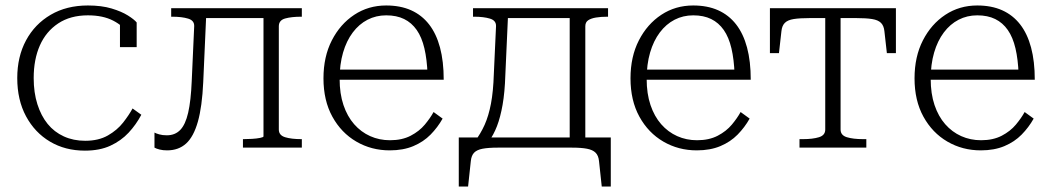

<svg xmlns="http://www.w3.org/2000/svg" viewBox="-20 -539 3839 701"><path d="M291 -25Q340 -25 374 -44.5Q408 -64 429.5 -91.5Q451 -119 464 -143L496 -120Q477 -84 449.5 -54.5Q422 -25 383 -7Q344 11 290 11Q218 11 162.5 -22Q107 -55 75 -114.5Q43 -174 43 -254Q43 -332 75 -391.5Q107 -451 165 -485Q223 -519 301 -519Q351 -519 387.5 -508Q424 -497 447 -482.5Q470 -468 479 -457V-367H418V-459Q428 -456 436 -450Q444 -444 448.5 -437.5Q453 -431 453 -425Q453 -419 447 -416Q431 -444 393.5 -463.5Q356 -483 301 -483Q237 -483 192.5 -453.5Q148 -424 125.5 -373Q103 -322 103 -254Q103 -201 116.5 -158.5Q130 -116 154 -86.5Q178 -57 213 -41Q248 -25 291 -25Z M680 -243 689 -443Q690 -464 667 -471Q644 -478 609 -478H605V-509H734L722 -239Q718 -150 702.5 -95Q687 -40 659.5 -15Q632 10 590 10Q575 10 563 7Q551 4 544 0V-55Q549 -52 561 -48.5Q573 -45 589 -45Q619 -45 638 -64.5Q657 -84 667 -127.5Q677 -171 680 -243ZM942 -41V-509H1082V-478H1080Q1044 -478 1021 -471.5Q998 -465 998 -443V-66Q998 -45 1021 -38Q1044 -31 1080 -31H1082V0H867V-31H870Q883 -31 900 -32Q917 -33 929.5 -35.5Q942 -38 942 -41ZM700 -473V-509H973V-473Z M1220 -251Q1220 -197 1234 -155.5Q1248 -114 1273 -85.5Q1298 -57 1331.5 -42Q1365 -27 1404 -27Q1448 -27 1479.5 -43.5Q1511 -60 1531 -84Q1551 -108 1563 -130L1596 -106Q1578 -74 1552 -47.5Q1526 -21 1489 -5.5Q1452 10 1403 10Q1336 10 1281 -22Q1226 -54 1193.5 -113Q1161 -172 1161 -253Q1161 -332 1191.5 -391.5Q1222 -451 1273.5 -485Q1325 -519 1390 -519Q1442 -519 1481 -501.5Q1520 -484 1546.5 -450Q1573 -416 1586.5 -365.5Q1600 -315 1600 -248H1201V-285H1561L1541 -268Q1539 -322 1529.5 -362.5Q1520 -403 1501.5 -429.5Q1483 -456 1455.5 -469.5Q1428 -483 1390 -483Q1353 -483 1322 -467Q1291 -451 1268 -420.5Q1245 -390 1232.5 -347Q1220 -304 1220 -251Z M2060 -9V-509H2200V-478H2198Q2174 -478 2156 -475Q2138 -472 2127.5 -465Q2117 -458 2117 -443V-9ZM1807 -473V-509H2091V-473ZM2167 49Q2165 29 2154.5 18.5Q2144 8 2123 4Q2102 0 2068 0H1798Q1763 0 1742 4Q1721 8 1711 18.5Q1701 29 1699 49L1689 142H1655V-37H2210V142H2177ZM1783 -269 1791 -443Q1792 -464 1769 -471Q1746 -478 1711 -478H1707V-509H1836L1825 -265Q1823 -202 1815 -156.5Q1807 -111 1794.5 -78.5Q1782 -46 1764 -22H1713Q1735 -51 1749.5 -83.5Q1764 -116 1772.5 -160.5Q1781 -205 1783 -269Z M2341 -251Q2341 -197 2355 -155.5Q2369 -114 2394 -85.5Q2419 -57 2452.5 -42Q2486 -27 2525 -27Q2569 -27 2600.5 -43.5Q2632 -60 2652 -84Q2672 -108 2684 -130L2717 -106Q2699 -74 2673 -47.5Q2647 -21 2610 -5.5Q2573 10 2524 10Q2457 10 2402 -22Q2347 -54 2314.5 -113Q2282 -172 2282 -253Q2282 -332 2312.5 -391.5Q2343 -451 2394.5 -485Q2446 -519 2511 -519Q2563 -519 2602 -501.5Q2641 -484 2667.5 -450Q2694 -416 2707.5 -365.5Q2721 -315 2721 -248H2322V-285H2682L2662 -268Q2660 -322 2650.5 -362.5Q2641 -403 2622.5 -429.5Q2604 -456 2576.5 -469.5Q2549 -483 2511 -483Q2474 -483 2443 -467Q2412 -451 2389 -420.5Q2366 -390 2353.5 -347Q2341 -304 2341 -251Z M3021 -473V-509H3251V-345H3218L3209 -425Q3207 -445 3196.5 -455.5Q3186 -466 3164 -469.5Q3142 -473 3106 -473ZM3021 -473H2937Q2900 -473 2878 -469.5Q2856 -466 2845.5 -455.5Q2835 -445 2833 -425L2824 -345H2791V-509H3021ZM3049 -66Q3049 -45 3072 -38Q3095 -31 3131 -31H3143V0H2899V-31H2912Q2947 -31 2970 -38Q2993 -45 2993 -66V-509H3049Z M3378 -251Q3378 -197 3392 -155.5Q3406 -114 3431 -85.5Q3456 -57 3489.5 -42Q3523 -27 3562 -27Q3606 -27 3637.5 -43.5Q3669 -60 3689 -84Q3709 -108 3721 -130L3754 -106Q3736 -74 3710 -47.5Q3684 -21 3647 -5.5Q3610 10 3561 10Q3494 10 3439 -22Q3384 -54 3351.5 -113Q3319 -172 3319 -253Q3319 -332 3349.5 -391.5Q3380 -451 3431.5 -485Q3483 -519 3548 -519Q3600 -519 3639 -501.5Q3678 -484 3704.5 -450Q3731 -416 3744.5 -365.5Q3758 -315 3758 -248H3359V-285H3719L3699 -268Q3697 -322 3687.5 -362.5Q3678 -403 3659.5 -429.5Q3641 -456 3613.5 -469.5Q3586 -483 3548 -483Q3511 -483 3480 -467Q3449 -451 3426 -420.5Q3403 -390 3390.5 -347Q3378 -304 3378 -251Z"/></svg>

Font: Roboto Serif 36pt ExtraLight
Style: Regular
Weight: 250
Designer: Greg Gazdowicz
Foundry: Commercial Type
Version: Version 1.008